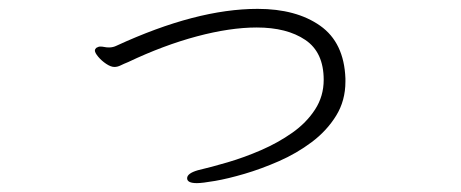

<svg xmlns="http://www.w3.org/2000/svg" viewBox="-20 -406 1040 433"><path d="M759 -222Q759 -179 738 -145Q717 -111 683 -85.5Q649 -60 609 -42.5Q569 -25 531.5 -14Q494 -3 465 2Q436 7 424 7Q402 7 402 -4Q402 -15 426 -22Q456 -29 493.5 -40Q531 -51 569 -67.5Q607 -84 639 -106.5Q671 -129 690.5 -159Q710 -189 710 -226Q710 -288 668.5 -316Q627 -344 559 -344Q499 -344 424 -324Q349 -304 269 -266Q259 -262 252 -258.5Q245 -255 238 -255Q230 -255 219.5 -262Q209 -269 201.5 -278Q194 -287 194 -292Q194 -295 197 -298Q202 -301 206 -301Q211 -301 215.5 -300Q220 -299 226 -299Q235 -299 243 -303Q423 -386 561 -386Q648 -386 702 -348Q756 -310 759 -229Z"/></svg>

Font: Moon Stars Kai T HW Light
Style: Regular
Weight: 300
Designer: GuiWonder
Version: Version 1.101